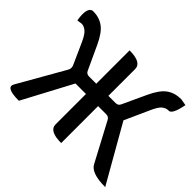

<svg xmlns="http://www.w3.org/2000/svg" viewBox="-158 -996 1242 1242"><g transform="rotate(45 463.5 -375.0)"><path d="M132 0Q6 0 35 -52L216 -369Q227 -389 218 -410L153 -555Q130 -606 109 -623Q88 -640 67 -640L32 -635Q14 -742 60 -750Q118 -750 158 -721Q199 -692 235 -614L310 -452Q319 -432 342 -432H408V-737Q519 -737 519 -677V-432H585Q608 -432 617 -452L692 -614Q728 -692 769 -721Q810 -750 868 -750L914 -742Q894 -635 860 -640Q838 -640 817 -623Q797 -606 775 -555L700 -389L922 0Q795 0 767 -53L626 -318Q616 -338 593 -338H519V0Q408 0 408 -60V-338H312L132 0Z"/></g></svg>

Font: Swei Half Moon CJK TC
Style: Medium
Weight: 500
Version: Version 2.125